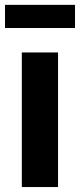

<svg xmlns="http://www.w3.org/2000/svg" viewBox="-27 -754 322 774"><path d="M61 0V-542.5H207V0ZM275.4 -734.4V-641.1H-6.8V-734.4Z"/></svg>

Font: Inter 16pt
Style: Bold
Weight: 700
Version: Version 4.001;git-66647c0bb